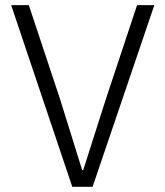

<svg xmlns="http://www.w3.org/2000/svg" viewBox="-20 -718 636 738"><path d="M257.8 0 22.9 -698.2H90.8L210.9 -336.9L295.9 -64H299.8L387.2 -337.9L506.8 -698.2H573.2L335.9 0Z"/></svg>

Font: Anuphan Light
Style: Regular
Weight: 300
Designer: Mike Abbink, Paul van der Laan, Pieter van Rosmalen, Mint Tantisuwanna
Foundry: Bold Monday; Cadson Demak
Version: Version 3.002;hotconv 1.0.109;makeotfexe 2.5.65596